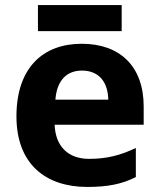

<svg xmlns="http://www.w3.org/2000/svg" viewBox="-20 -729 631 759"><path d="M461 -709H130V-606H461ZM303 -556C149 -556 45 -460 45 -269C45 -80 161 10 325 10C409 10 463 -2 517 -29V-144C456 -115 402 -101 332 -101C248 -101 199 -152 196 -236H548V-308C548 -467 454 -556 303 -556ZM304 -450C374 -450 407 -401 408 -335H199C205 -414 246 -450 304 -450Z"/></svg>

Font: Noto Sans Adlam
Style: Bold
Weight: 700
Designer: Mark Jamra, Neil Patel
Foundry: JamraPatel LLC
Version: Version 3.001